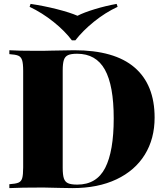

<svg xmlns="http://www.w3.org/2000/svg" viewBox="-20 -966 851 986"><path d="M774 -362Q774 -253 723.5 -171.5Q673 -90 578 -45Q483 0 352 0L290 -1Q230 -3 202 -3Q85 -3 28 0V-20Q60 -22 74.5 -28Q89 -34 94 -51Q99 -68 99 -106V-602Q99 -640 93.5 -657Q88 -674 74 -680Q60 -686 28 -688V-708Q74 -705 164 -705H200L244 -706Q328 -708 361 -708Q568 -708 671 -619.5Q774 -531 774 -362ZM302 -604V-104Q302 -68 308 -50Q314 -32 329.5 -25Q345 -18 377 -18Q476 -18 520 -103.5Q564 -189 564 -358Q564 -527 518.5 -608.5Q473 -690 376 -690Q345 -690 329.5 -683Q314 -676 308 -658Q302 -640 302 -604ZM584 -931Q520 -901 462.5 -854.5Q405 -808 367 -759H349Q313 -807 255 -853.5Q197 -900 132 -931L137 -946Q205 -936 272 -919Q339 -902 378 -885Q411 -902 467 -919Q523 -936 579 -946Z"/></svg>

Font: Playfair Display SC Black
Style: Regular
Weight: 900
Designer: Claus Eggers Sørensen
Foundry: Claus Eggers Sørensen
Version: Version 1.200; ttfautohint (v1.6)